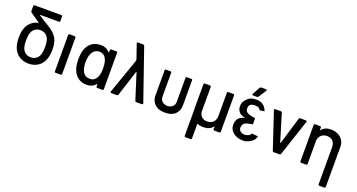

<svg xmlns="http://www.w3.org/2000/svg" viewBox="-49 -1445 4440 2385"><g transform="rotate(20 2170.5 -252.0)"><path d="M392 -161Q403 -199 403 -255Q403 -311 393 -348Q380 -389 350 -411.5Q320 -434 277 -434Q236 -434 206 -411.5Q176 -389 163 -348Q152 -313 152 -255Q152 -197 163 -161Q175 -120 205.5 -97.5Q236 -75 279 -75Q319 -75 349 -97.5Q379 -120 392 -161ZM376 -500Q459 -442 482 -377Q500 -326 500 -257Q500 -187 482 -134Q460 -67 406 -29.5Q352 8 279 8Q204 8 149.5 -29.5Q95 -67 73 -134Q55 -188 55 -256Q55 -327 72 -376Q94 -442 149 -480Q184 -503 227 -512L97 -603Q90 -610 90 -622V-684Q90 -691 94 -695Q98 -699 105 -699H456Q463 -699 467 -695Q471 -691 471 -684V-626Q471 -619 467 -615Q463 -611 456 -611H211Q208 -611 207 -609Q206 -607 208 -605Q366 -506 376 -500Z M621 -15V-494Q621 -501 625 -505Q629 -509 636 -509H702Q709 -509 713 -505Q717 -501 717 -494V-15Q717 -8 713 -4Q709 0 702 0H636Q629 0 625 -4Q621 -8 621 -15Z M1187 -509H1253Q1260 -509 1264 -505Q1268 -501 1268 -494V-15Q1268 -8 1264 -4Q1260 0 1253 0H1187Q1180 0 1176 -4Q1172 -8 1172 -15V-41Q1172 -44 1170 -45Q1168 -46 1166 -44Q1144 -19 1114.5 -5.5Q1085 8 1050 8Q978 8 930.5 -27.5Q883 -63 861 -128Q843 -178 843 -256Q843 -329 858 -377Q879 -443 927.5 -480Q976 -517 1050 -517Q1085 -517 1114.5 -504Q1144 -491 1166 -466Q1168 -464 1170 -464.5Q1172 -465 1172 -468V-494Q1172 -501 1176 -505Q1180 -509 1187 -509ZM1171 -255Q1171 -337 1145 -383Q1116 -434 1060 -434Q1002 -434 971 -386Q939 -336 939 -254Q939 -177 964 -130Q993 -75 1060 -75Q1117 -75 1147 -129Q1171 -173 1171 -255Z M1788 -17Q1790 -10 1787 -5.5Q1784 -1 1776 -1L1702 0Q1696 0 1691 -3.5Q1686 -7 1685 -12L1577 -352Q1576 -355 1574 -355.5Q1572 -356 1571 -352L1462 -12Q1461 -7 1456 -3.5Q1451 0 1445 0H1371Q1358 0 1358 -10Q1358 -14 1359 -16L1519 -472Q1524 -485 1522 -501L1457 -688Q1455 -695 1458 -699.5Q1461 -704 1469 -704H1534Q1547 -704 1554 -693Z M1897 -161V-495Q1897 -500 1899.5 -503Q1902 -506 1907 -506H1973Q1978 -506 1981 -503Q1984 -500 1984 -495V-180Q1984 -134 2013 -111Q2042 -88 2079 -88Q2116 -88 2144.5 -111Q2173 -134 2173 -180V-495Q2173 -500 2176 -503Q2179 -506 2184 -506H2250Q2255 -506 2257.5 -503Q2260 -500 2260 -495V-161Q2260 -114 2239 -77Q2218 -40 2179 -20Q2140 0 2079 0Q2018 0 1979 -20Q1940 -40 1918.5 -77Q1897 -114 1897 -161Z M2734 -509H2799Q2806 -509 2810 -505Q2814 -501 2814 -494V-15Q2814 -8 2810 -4Q2806 0 2799 0H2734Q2727 0 2723 -4Q2719 -8 2719 -15V-45Q2719 -48 2717 -48.5Q2715 -49 2713 -47Q2673 7 2591 7Q2546 7 2512 -7Q2506 -9 2506 -3V185Q2506 192 2502 196Q2498 200 2491 200H2425Q2418 200 2414 196Q2410 192 2410 185V-135V-141Q2409 -146 2409 -158V-494Q2409 -501 2413 -505Q2417 -509 2424 -509H2491Q2498 -509 2502 -505Q2506 -501 2506 -494V-165Q2506 -161 2507 -159Q2514 -120 2540.5 -98Q2567 -76 2609 -76Q2659 -76 2689 -106.5Q2719 -137 2719 -188V-494Q2719 -501 2723 -505Q2727 -509 2734 -509Z M3039 -278Q2980 -291 2957 -318Q2929 -351 2929 -393Q2929 -439 2952.5 -471Q2976 -503 3006 -521.5Q3036 -540 3096 -540Q3144 -540 3174 -521.5Q3204 -503 3217 -481Q3231 -461 3237 -438L3176 -430Q3169 -445 3153.5 -456Q3138 -467 3106 -467Q3054 -467 3036 -445.5Q3018 -424 3024 -385.5Q3030 -347 3078.5 -334Q3127 -321 3155 -319Q3156 -318 3157 -318V-237Q3156 -237 3155 -236Q3127 -234 3081.5 -221Q3036 -208 3027 -164.5Q3018 -121 3046.5 -99.5Q3075 -78 3106.5 -80.5Q3138 -83 3165 -99Q3180 -111 3186 -126L3268 -118Q3263 -94 3248 -74Q3225 -42 3184.5 -23.5Q3144 -5 3117 -5Q3057 -5 3016.5 -23.5Q2976 -42 2952.5 -74Q2929 -106 2929 -152Q2929 -204 2957 -237Q2980 -264 3039 -278ZM3025 -585 3027 -593 3080 -691Q3086 -702 3098 -702H3160Q3166 -702 3169.5 -699.5Q3173 -697 3173 -693Q3173 -688 3170 -684L3106 -585Q3100 -575 3088 -575H3037Q3025 -575 3025 -585Z M3502 -12 3342 -492Q3341 -494 3341 -498Q3341 -509 3354 -509H3428Q3434 -509 3439 -505.5Q3444 -502 3445 -496L3554 -138Q3555 -134 3557 -134.5Q3559 -135 3560 -139L3668 -496Q3669 -502 3674 -505.5Q3679 -509 3685 -509L3759 -508Q3767 -508 3770 -503.5Q3773 -499 3771 -491L3612 -12Q3608 0 3595 0H3519Q3506 0 3502 -12Z M3949 7H3884Q3877 7 3873 3Q3869 -1 3869 -8V-487Q3869 -494 3873 -498Q3877 -502 3884 -502H3949Q3956 -502 3960 -498Q3964 -494 3964 -487V-457Q3964 -454 3966 -453.5Q3968 -453 3970 -455Q4010 -509 4092 -509Q4141 -509 4182.5 -490Q4224 -471 4249 -434Q4274 -397 4274 -344V183Q4274 190 4270 194Q4266 198 4259 198H4194Q4187 198 4183 194Q4179 190 4179 183V-304Q4179 -356 4151.5 -386Q4124 -416 4074 -416Q4024 -416 3994 -385.5Q3964 -355 3964 -304V-8Q3964 -1 3960 3Q3956 7 3949 7Z"/></g></svg>

Font: Barlow_Medium_SS
Style: Regular
Weight: 500
Designer: Jeremy Tribby
Foundry: Jeremy Tribby
Version: Version 1.101 August 23, 2024